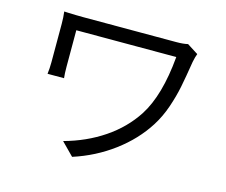

<svg xmlns="http://www.w3.org/2000/svg" viewBox="-103 -847 1207 1024"><g transform="rotate(15 500.0 -335.5)"><path d="M863 -620Q849 -532 838 -477Q827 -422 806 -360.5Q785 -299 752 -247Q691 -151 592.5 -77.5Q494 -4 373 35L305 -34Q426 -67 521.5 -131.5Q617 -196 677 -288Q753 -406 772 -623H554H450H352H270H220V-498V-453V-423Q220 -383 223 -359H132Q136 -391 136 -423V-636Q136 -672 132 -703L152 -702Q202 -700 239 -700H437H537H632H709H752Q790 -700 815 -706L876 -667Q869 -650 863 -620Z"/></g></svg>

Font: Merged Yaku Han JP
Style: Regular
Weight: 400
Designer: Ryoko NISHIZUKA 西塚涼子 (kana, bopomofo & ideographs); Paul D. Hunt (Latin, Greek & Cyrillic); Sandoll Communications 산돌커뮤니
Foundry: Adobe
Version: Version 2.004